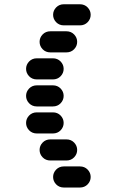

<svg xmlns="http://www.w3.org/2000/svg" viewBox="-20 -881 540 888"><path d="M275.4 -13.7H349.6Q371.1 -13.7 385.3 -28.3Q399.4 -43 399.4 -62.5Q399.4 -82 385.3 -96.7Q371.1 -111.3 349.6 -111.3H275.4Q253.9 -111.3 239.7 -96.7Q225.6 -82 225.6 -62.5Q225.6 -43 239.7 -28.3Q253.9 -13.7 275.4 -13.7ZM212.9 -138.7H287.1Q308.6 -138.7 322.8 -153.3Q336.9 -168 336.9 -187.5Q336.9 -207 322.8 -221.7Q308.6 -236.3 287.1 -236.3H212.9Q191.4 -236.3 177.2 -221.7Q163.1 -207 163.1 -187.5Q163.1 -168 177.2 -153.3Q191.4 -138.7 212.9 -138.7ZM150.4 -263.7H224.6Q246.1 -263.7 260.3 -278.3Q274.4 -293 274.4 -312.5Q274.4 -332 260.3 -346.7Q246.1 -361.3 224.6 -361.3H150.4Q128.9 -361.3 114.7 -346.7Q100.6 -332 100.6 -312.5Q100.6 -293 114.7 -278.3Q128.9 -263.7 150.4 -263.7ZM150.4 -388.7H224.6Q246.1 -388.7 260.3 -403.3Q274.4 -418 274.4 -437.5Q274.4 -457 260.3 -471.7Q246.1 -486.3 224.6 -486.3H150.4Q128.9 -486.3 114.7 -471.7Q100.6 -457 100.6 -437.5Q100.6 -418 114.7 -403.3Q128.9 -388.7 150.4 -388.7ZM150.4 -513.7H224.6Q246.1 -513.7 260.3 -528.3Q274.4 -543 274.4 -562.5Q274.4 -582 260.3 -596.7Q246.1 -611.3 224.6 -611.3H150.4Q128.9 -611.3 114.7 -596.7Q100.6 -582 100.6 -562.5Q100.6 -543 114.7 -528.3Q128.9 -513.7 150.4 -513.7ZM212.9 -638.7H287.1Q308.6 -638.7 322.8 -653.3Q336.9 -668 336.9 -687.5Q336.9 -707 322.8 -721.7Q308.6 -736.3 287.1 -736.3H212.9Q191.4 -736.3 177.2 -721.7Q163.1 -707 163.1 -687.5Q163.1 -668 177.2 -653.3Q191.4 -638.7 212.9 -638.7ZM275.4 -763.7H349.6Q371.1 -763.7 385.3 -778.3Q399.4 -793 399.4 -812.5Q399.4 -832 385.3 -846.7Q371.1 -861.3 349.6 -861.3H275.4Q253.9 -861.3 239.7 -846.7Q225.6 -832 225.6 -812.5Q225.6 -793 239.7 -778.3Q253.9 -763.7 275.4 -763.7Z"/></svg>

Font: Workbench
Style: Regular
Weight: 400
Designer: Jens Kutilek
Foundry: Jens Kutilek
Version: Version 2.001